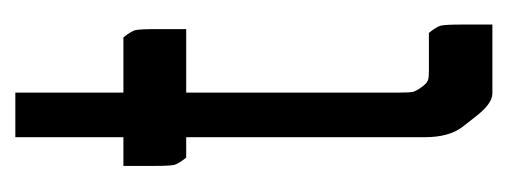

<svg xmlns="http://www.w3.org/2000/svg" viewBox="-224 -432 656 248"><g transform="rotate(-90 104.0 -308.0)"><path d="M108.4 -616.2V-476.6H179.7Q187.5 -466.8 189 -461.4Q190.4 -456.1 190.4 -433.6V-395.5H108.4V-121.1Q108.4 -106.4 109.4 -102.5Q110.4 -98.6 115.2 -91.8Q120.1 -85 123 -84Q125 -82 136.7 -82H185.5Q193.4 -72.3 194.8 -66.9Q196.3 -61.5 196.3 -39.1V0H107.4Q94.7 0 79.1 -19.5L64.5 -38.1Q50.8 -55.7 50.8 -86.9V-395.5H24.4Q16.6 -405.3 15.1 -410.6Q13.7 -416 13.7 -437.5V-476.6H50.8V-616.2Z"/></g></svg>

Font: Vancouver Drive
Style: Regular
Weight: 400
Designer: Valery Zaveryaev
Foundry: Cyreal (www.cyreal.org)
Version: Version 1.06